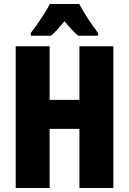

<svg xmlns="http://www.w3.org/2000/svg" viewBox="-20 -947 650 967"><path d="M380 0V-298H230V0H59V-714H230V-444H380V-714H551V0ZM474 -781V-767H374Q344 -792 305 -840Q261 -787 237 -767H135V-781Q157 -808 188 -855Q219 -902 231 -927H379Q413 -862 474 -781Z"/></svg>

Font: Noto Sans UI CondBlack
Style: Regular
Weight: 900
Width: 3
Designer: Monotype Design Team
Foundry: Monotype Imaging Inc.
Version: Version 1.001